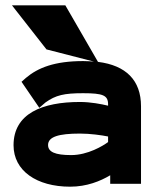

<svg xmlns="http://www.w3.org/2000/svg" viewBox="-20 -692 581 723"><path d="M161 -146C161 -177 201 -189 281 -189C320 -189 362 -183 387 -178V-157C368 -143 311 -108 248 -108C187 -108 161 -120 161 -146ZM61 -384 128 -286 151 -306C190 -334 222 -341 293 -341C368 -341 387 -333 387 -299V-294C362 -300 322 -308 281 -308C140 -308 31 -265 31 -145C31 -49 118 11 244 11C307 11 358 -10 395 -32V0H511V-292C511 -390 454 -446 349 -459L226 -672H25L155 -506L334 -460C321 -461 307 -462 293 -462C186 -462 123 -437 78 -399Z"/></svg>

Font: Charger
Style: Hemi
Weight: 900
Designer: Jasper
Foundry: Cannot Into Space Fonts
Version: Version 0.99